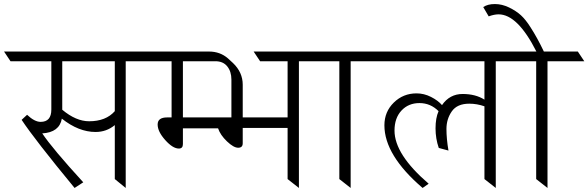

<svg xmlns="http://www.w3.org/2000/svg" viewBox="-72 -930 2911 950"><path d="M401 -277Q317 -277 234 -343Q222 -275 137 -270Q187 -195 340 -28L297 0Q100 -239 35 -337L62 -362Q99 -327 129 -327Q182 -327 182 -388V-627H-20L-52 -675H670L702 -627H550V0L496 -44V-311Q455 -277 401 -277ZM236 -627V-387Q304 -330 369 -330Q452 -330 496 -380V-627Z M833 -627V-349H1073V-536Q1073 -576 1052.5 -601.5Q1032 -627 994 -627ZM1407 -627V0L1351 -44V-297H1129V-221Q1129 -199 1106.5 -199Q1084 -199 1051 -230.5Q1018 -262 1007 -295H833V-217Q833 -195 813 -195Q783 -195 745.5 -237Q708 -279 708 -314Q708 -349 755 -349H777V-627H630L598 -675H962Q1017 -675 1056 -641L1081 -618Q1129 -572 1129 -511V-349H1351V-627H1215L1183 -675H1527L1559 -627Z M1663 -627V0L1607 -44V-627H1487L1455 -675H1783L1815 -627Z M2099 -198Q2083 -244 2083 -295Q2083 -346 2098 -380Q2058 -420 2003.5 -420Q1949 -420 1914.5 -383Q1880 -346 1880 -284Q1880 -166 2049 -21L2019 0Q1830 -162 1830 -310Q1830 -377 1876.5 -422.5Q1923 -468 1989 -468Q2026 -468 2060.5 -450.5Q2095 -433 2115 -410Q2153 -465 2217 -465Q2281 -465 2325 -437V-627H1743L1711 -675H2501L2533 -627H2381V0L2325 -44V-404Q2288 -417 2250 -417Q2190 -417 2163.5 -379Q2137 -341 2137 -292Q2137 -243 2147 -185Z M2637 -627V0L2581 -44V-627H2430L2398 -675H2582Q2489 -859 2395 -859Q2373 -859 2346 -849L2319 -895Q2341 -910 2376.5 -910Q2412 -910 2447 -893Q2482 -876 2505.5 -854.5Q2529 -833 2553 -795Q2586 -744 2619 -675H2787L2819 -627Z"/></svg>

Font: Halant Light
Style: Regular
Weight: 300
Designer: Hitesh Malaviya (Devanagari), Satya Rajpurohit (Latin)
Foundry: Indian Type Foundry
Version: Version 1.101;PS 1.0;hotconv 1.0.78;makeotf.lib2.5.61930; tt